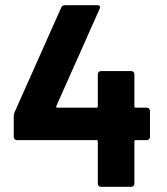

<svg xmlns="http://www.w3.org/2000/svg" viewBox="-20 -720 645 740"><path d="M558 -293V-192Q558 -187 554.5 -183.5Q551 -180 546 -180H503Q498 -180 498 -175V-12Q498 -7 494.5 -3.5Q491 0 486 0H369Q364 0 360.5 -3.5Q357 -7 357 -12V-175Q357 -180 352 -180H45Q40 -180 36.5 -183.5Q33 -187 33 -192V-272Q33 -278 36 -287L216 -691Q220 -700 230 -700H355Q362 -700 364.5 -696.5Q367 -693 364 -686L197 -311Q196 -309 197 -307Q198 -305 200 -305H352Q357 -305 357 -310V-434Q357 -439 360.5 -442.5Q364 -446 369 -446H486Q491 -446 494.5 -442.5Q498 -439 498 -434V-310Q498 -305 503 -305H546Q551 -305 554.5 -301.5Q558 -298 558 -293Z"/></svg>

Font: UMi
Style: Bold
Weight: 700
Designer: Peter Middis
Foundry: We Are UMi
Version: Version 1.0